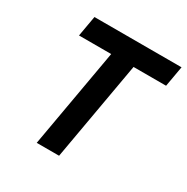

<svg xmlns="http://www.w3.org/2000/svg" viewBox="-159 -830 941 966"><g transform="rotate(30 311.5 -346.5)"><path d="M181.6 0 303.7 -693.4H433.6L311.5 0ZM95.7 -574.2 116.7 -693.4H622.6L601.6 -574.2Z"/></g></svg>

Font: Cascadia Mono NF
Style: Italic
Weight: 400
Italic angle: -10°
Monospace: yes
Designer: Aaron Bell
Foundry: Saja Typeworks
Version: Version 2404.023